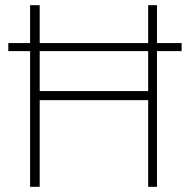

<svg xmlns="http://www.w3.org/2000/svg" viewBox="-20 -720 727 740"><path d="M96 -523H12V-554H96V-700H133V-554H551V-700H585V-554H680V-523H585V0H551V-334H133V0H96ZM551 -369V-523H133V-369Z"/></svg>

Font: Cairo ExtraLight
Style: Regular
Weight: 250
Designer: Mohamed Gaber, the designers of Titillium
Foundry: Kief Type Foundry
Version: Version 2.009; ttfautohint (v1.5.33-1714) -l 8 -r 50 -G 200 